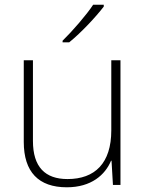

<svg xmlns="http://www.w3.org/2000/svg" viewBox="-20 -786 622 816"><path d="M421 -758V-766H376C348 -723 287 -653 246 -613V-606H274C326 -648 388 -715 421 -758ZM492 -530H453V-232C453 -92 383 -25 267 -25C172 -25 120 -76 120 -187V-530H81V-183C81 -55 144 10 264 10C368 10 427 -43 452 -103H454L460 0H492Z"/></svg>

Font: Noto Sans Malayalam ExtraLight
Style: Regular
Weight: 200
Designer: Jelle Bosma - Monotype Design Team
Foundry: Monotype Imaging Inc.
Version: Version 2.104